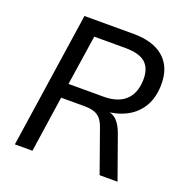

<svg xmlns="http://www.w3.org/2000/svg" viewBox="-128 -837 926 956"><g transform="rotate(20 334.5 -359.5)"><path d="M52 0 159 -719H418Q492 -719 541.5 -695Q591 -671 614.5 -626Q638 -581 635 -517Q632 -451 602.5 -405.5Q573 -360 523 -335.5Q473 -311 410 -308V-315L423 -314Q457 -312 479 -289.5Q501 -267 516 -224L596 0H501L422 -222Q412 -251 398.5 -267Q385 -283 364.5 -290Q344 -297 313 -297H189L145 0ZM200 -374H386Q460 -374 500 -410Q540 -446 543 -514Q546 -578 513 -608.5Q480 -639 405 -639H240Z"/></g></svg>

Font: Nunitoga
Style: Medium Italic
Weight: 500
Italic angle: -9°
Designer: Vernon Adams
Foundry: Vernon Adams
Version: Version 1.0